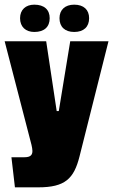

<svg xmlns="http://www.w3.org/2000/svg" viewBox="-20 -656 485 823"><path d="M445 -479H281L232 -180H223L178 -479H0L115 -35C117 -25 119 -17 119 -9C119 8 111 18 85 18H29L44 147H144C259 147 297 110 321 14ZM66 -578C66 -541 90 -519 127 -519C170 -519 193 -541 193 -578C193 -614 170 -636 127 -636C90 -636 66 -614 66 -578ZM235 -578C235 -541 258 -519 298 -519C339 -519 362 -541 362 -578C362 -614 339 -636 298 -636C259 -636 235 -614 235 -578Z"/></svg>

Font: Passion One
Style: Regular
Weight: 400
Designer: Alejandro Lo Celso
Foundry: Fontstage
Version: Version 1.001